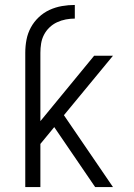

<svg xmlns="http://www.w3.org/2000/svg" viewBox="-20 -755 540 775"><path d="M82 0V-542Q82 -569 87 -595Q92 -621 104.5 -644Q117 -667 136.5 -685.5Q156 -704 180 -715Q204 -726 230 -730.5Q256 -735 282 -735V-680Q264 -680 245.5 -676.5Q227 -673 210 -665Q193 -657 179.5 -644Q166 -631 157.5 -614.5Q149 -598 146 -579.5Q143 -561 143 -542V-266L360 -530H436L238 -290L436 0H364L203 -236L199 -242L143 -174V0Z"/></svg>

Font: Iosevka Term Light
Style: Regular
Weight: 300
Monospace: yes
Designer: Belleve Invis
Foundry: Belleve Invis
Version: Version 9.0.1; ttfautohint (v1.8.3)